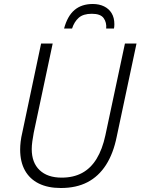

<svg xmlns="http://www.w3.org/2000/svg" viewBox="-20 -932 704 962"><path d="M285 10Q220 10 174.5 -12.5Q129 -35 105 -78Q81 -121 81 -183Q81 -201 83.5 -222.5Q86 -244 92 -269L186 -714H244L149 -267Q145 -246 142 -224Q139 -202 139 -185Q139 -117 178.5 -79.5Q218 -42 289 -42Q348 -42 391.5 -65.5Q435 -89 464 -136.5Q493 -184 508 -254L606 -714H664L565 -248Q548 -163 511 -105.5Q474 -48 418 -19Q362 10 285 10ZM301 -789Q318 -852 353.5 -882Q389 -912 445 -912Q477 -912 501.5 -900Q526 -888 539.5 -865.5Q553 -843 553 -811Q553 -805 552.5 -799Q552 -793 551 -789H512Q515 -819 499.5 -841Q484 -863 440 -863Q397 -863 374.5 -843Q352 -823 341 -789Z"/></svg>

Font: Noto Sans Display Light
Style: Italic
Weight: 300
Italic angle: -12°
Designer: Monotype Design Team
Foundry: Monotype Imaging Inc.
Version: Version 2.003